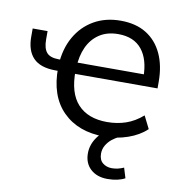

<svg xmlns="http://www.w3.org/2000/svg" viewBox="-79 -586 817 854"><g transform="rotate(10 329.0 -159.0)"><path d="M414.4 8.9Q296.4 8.9 227.4 -60.5Q158.3 -129.9 159.9 -257.5L166.8 -243.1H149.5Q81.5 -243.6 49.9 -276.5Q18.2 -309.4 18.2 -371.7V-409.2H85.5V-371.1Q85.5 -331.5 101.4 -312.8Q117.3 -294.2 156.6 -294.2H184.3L159.9 -268.9Q163.9 -342.4 194.8 -396.9Q225.7 -451.3 277.9 -481.3Q330 -511.3 398.4 -511.3Q467.1 -511.3 514.3 -482.1Q561.4 -453 586.4 -399.4Q611.4 -345.8 611.4 -272.9V-243.1H227.8L238.6 -258.5Q237 -156.7 283.2 -106.8Q329.4 -56.8 415.8 -56.8Q461 -56.8 500.3 -70.2Q539.7 -83.6 575.8 -114.9L604.3 -57.9Q571 -26.2 520.4 -8.7Q469.9 8.9 414.4 8.9ZM398.3 -450.7Q347.8 -450.7 312.9 -427.5Q278.1 -404.3 259.8 -364.3Q241.6 -324.2 239.6 -272.5L227.8 -294.2H557.9L540.9 -280.8Q540.9 -361.4 504.8 -406Q468.6 -450.7 398.3 -450.7ZM461.7 192.3Q414.1 192.3 385.2 165.9Q356.4 139.5 356.4 94.7Q356.4 54.8 382 19.6Q407.6 -15.6 452 -36.2L481 0Q465.1 6.5 449.7 18.8Q434.4 31.1 424.3 48.2Q414.2 65.3 414.2 86Q414.2 114.2 431.2 128Q448.2 141.8 472.3 141.8Q486.2 141.8 499.2 138.8Q512.2 135.8 526.2 129.7L540.2 175.3Q525.9 183.3 506 187.8Q486.1 192.3 461.7 192.3Z"/></g></svg>

Font: Mulish ExtraLight
Style: Regular
Weight: 200
Designer: Vernon Adams
Foundry: Vernon Adams
Version: Version 3.603